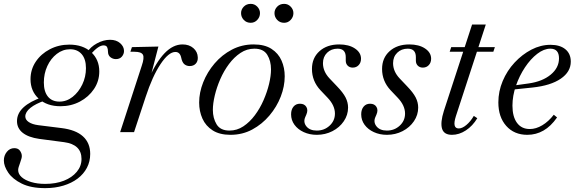

<svg xmlns="http://www.w3.org/2000/svg" viewBox="-67 -684 2981 994"><path d="M167 290Q93 290 45.5 266.5Q-2 243 -24.5 209.5Q-47 176 -47 147Q-47 121 -31.5 102Q-16 83 7 83Q27 83 36.5 96.5Q46 110 46 124Q46 130 44 137Q42 144 37 159Q27 185 27 196Q27 217 45 233Q63 249 94.5 258.5Q126 268 167 268Q222 268 264 251.5Q306 235 330.5 205.5Q355 176 355 139Q355 64 265 52L136 35Q80 27 50.5 3.5Q21 -20 21 -57Q21 -97 54.5 -128Q88 -159 152 -181L167 -164Q117 -147 90.5 -125.5Q64 -104 64 -81Q64 -64 82 -52Q100 -40 131 -36L251 -21Q325 -12 362.5 22Q400 56 400 113Q400 152 383 184.5Q366 217 335 240.5Q304 264 261 277Q218 290 167 290ZM246 -134Q176 -134 133.5 -173Q91 -212 91 -274Q91 -324 118 -364.5Q145 -405 191 -429Q237 -453 292 -453Q362 -453 404.5 -414.5Q447 -376 447 -314Q447 -264 419.5 -223Q392 -182 346.5 -158Q301 -134 246 -134ZM241 -158Q278 -158 309 -182.5Q340 -207 359 -246.5Q378 -286 378 -331Q378 -378 356 -403.5Q334 -429 296 -429Q258 -429 227 -405Q196 -381 178 -342Q160 -303 160 -257Q160 -210 181 -184Q202 -158 241 -158ZM533 -378Q517 -378 504.5 -388Q492 -398 492 -417Q492 -431 487.5 -440Q483 -449 469 -449Q456 -449 440.5 -438.5Q425 -428 402 -403L384 -413Q401 -441 435 -459.5Q469 -478 503 -478Q535 -478 555 -460.5Q575 -443 575 -420Q575 -404 564 -391Q553 -378 533 -378Z M555 0 667 -344Q681 -385 673 -400.5Q665 -416 629 -416H608L616 -440L753 -443L707 -266L702 -274Q742 -364 785.5 -409Q829 -454 878 -454Q912 -454 934 -435Q956 -416 957 -387Q958 -367 946.5 -354.5Q935 -342 915 -342Q899 -342 887.5 -351.5Q876 -361 871 -386Q868 -400 860.5 -407.5Q853 -415 841 -415Q806 -415 764 -352Q722 -289 687 -182L627 0Z M1126 14Q1070 14 1034 -9Q998 -32 981 -70Q964 -108 964 -153Q964 -205 985 -258Q1006 -311 1044 -355.5Q1082 -400 1133.5 -427Q1185 -454 1246 -454Q1303 -454 1338.5 -431Q1374 -408 1390.5 -370.5Q1407 -333 1407 -289Q1407 -237 1386.5 -184Q1366 -131 1328 -86Q1290 -41 1239 -13.5Q1188 14 1126 14ZM1121 -8Q1160 -8 1193 -30Q1226 -52 1252.5 -87.5Q1279 -123 1297.5 -165.5Q1316 -208 1326 -249.5Q1336 -291 1336 -325Q1336 -369 1316.5 -400.5Q1297 -432 1250 -432Q1211 -432 1178 -410Q1145 -388 1118.5 -352.5Q1092 -317 1073.5 -274.5Q1055 -232 1045 -190Q1035 -148 1035 -115Q1035 -72 1054.5 -40Q1074 -8 1121 -8ZM1231 -566Q1209 -566 1195 -581Q1181 -596 1181 -616Q1181 -635 1195 -649.5Q1209 -664 1231 -664Q1251 -664 1265 -649.5Q1279 -635 1279 -616Q1279 -596 1265 -581Q1251 -566 1231 -566ZM1404 -566Q1382 -566 1368 -581Q1354 -596 1354 -616Q1354 -635 1368 -649.5Q1382 -664 1404 -664Q1424 -664 1438 -649.5Q1452 -635 1452 -616Q1452 -596 1438 -581Q1424 -566 1404 -566Z M1573 14Q1536 14 1505.5 0Q1475 -14 1457.5 -38Q1440 -62 1440 -92Q1440 -117 1452.5 -132Q1465 -147 1486 -147Q1509 -147 1519 -130.5Q1529 -114 1519 -91L1513 -77Q1502 -51 1519.5 -29.5Q1537 -8 1573 -8Q1612 -8 1639.5 -33.5Q1667 -59 1667 -96Q1667 -138 1629 -178L1592 -217Q1548 -264 1548 -327Q1548 -384 1587 -419Q1626 -454 1689 -454Q1739 -454 1770.5 -433Q1802 -412 1802 -380Q1802 -360 1790 -347Q1778 -334 1759 -334Q1743 -334 1733 -344Q1723 -354 1723 -370V-388Q1723 -432 1681 -432Q1648 -432 1626.5 -411Q1605 -390 1605 -357Q1605 -314 1639 -278L1677 -238Q1709 -205 1722 -179.5Q1735 -154 1735 -127Q1735 -89 1713 -56.5Q1691 -24 1654 -5Q1617 14 1573 14Z M1936 14Q1899 14 1868.5 0Q1838 -14 1820.5 -38Q1803 -62 1803 -92Q1803 -117 1815.5 -132Q1828 -147 1849 -147Q1872 -147 1882 -130.5Q1892 -114 1882 -91L1876 -77Q1865 -51 1882.5 -29.5Q1900 -8 1936 -8Q1975 -8 2002.5 -33.5Q2030 -59 2030 -96Q2030 -138 1992 -178L1955 -217Q1911 -264 1911 -327Q1911 -384 1950 -419Q1989 -454 2052 -454Q2102 -454 2133.5 -433Q2165 -412 2165 -380Q2165 -360 2153 -347Q2141 -334 2122 -334Q2106 -334 2096 -344Q2086 -354 2086 -370V-388Q2086 -432 2044 -432Q2011 -432 1989.5 -411Q1968 -390 1968 -357Q1968 -314 2002 -278L2040 -238Q2072 -205 2085 -179.5Q2098 -154 2098 -127Q2098 -89 2076 -56.5Q2054 -24 2017 -5Q1980 14 1936 14Z M2273 14Q2231 14 2221.5 -18Q2212 -50 2231 -110L2377 -557H2448L2293 -82Q2273 -19 2308 -19Q2326 -19 2347.5 -37Q2369 -55 2386 -84L2404 -72Q2380 -32 2345 -9Q2310 14 2273 14ZM2261 -416 2269 -440H2349L2340 -416ZM2378 -416 2388 -440H2495L2487 -416Z M2663 14Q2595 14 2554 -32Q2513 -78 2513 -154Q2513 -211 2535.5 -264.5Q2558 -318 2597 -360Q2636 -402 2684 -427Q2732 -452 2783 -452Q2832 -452 2860 -429Q2888 -406 2888 -365Q2888 -312 2836 -276.5Q2784 -241 2691 -231L2595 -221L2598 -242L2670 -252Q2741 -262 2784 -297.5Q2827 -333 2827 -382Q2827 -432 2782 -432Q2749 -432 2714.5 -405.5Q2680 -379 2651 -335.5Q2622 -292 2604 -240Q2586 -188 2586 -137Q2586 -80 2609.5 -48Q2633 -16 2676 -16Q2708 -16 2740.5 -35.5Q2773 -55 2800 -90L2817 -76Q2785 -30 2746.5 -8Q2708 14 2663 14Z"/></svg>

Font: Baskervville
Style: Italic
Weight: 400
Italic angle: -18°
Designer: ANRT
Foundry: ANRT
Version: Version 1.100